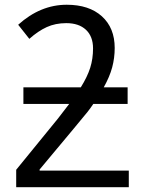

<svg xmlns="http://www.w3.org/2000/svg" viewBox="-20 -785 610 805"><path d="M78.1 -418.9H318.8Q346.2 -462.9 358.2 -500.7Q370.1 -538.6 370.1 -582Q370.1 -632.3 340.3 -660.2Q310.5 -688 257.8 -688Q212.4 -688 176 -671.4Q139.6 -654.8 103 -622.1L56.2 -681.2Q149.4 -765.1 259.8 -765.1Q353.5 -765.1 407.2 -716.6Q460.9 -668 460.9 -584Q460.9 -542 450.4 -502.7Q439.9 -463.4 415 -418.9H515.1V-349.1H371.1Q360.4 -333 347.7 -316.7Q335 -300.3 146 -74.2V-69.8H520V0H47.9V-73.2L223.1 -288.1L270 -349.1H78.1Z"/></svg>

Font: NotoSans
Style: Regular
Weight: 400
Designer: Monotype Design team
Foundry: Monotype Imaging Inc.
Version: Version 1.04; ttfautohint (v1.4.1)